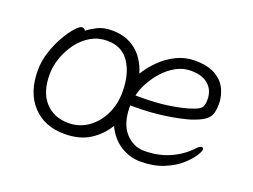

<svg xmlns="http://www.w3.org/2000/svg" viewBox="-83 -657 1113 845"><g transform="rotate(20 474.0 -234.0)"><path d="M503 -201V-198Q503 -117 540 -75.5Q577 -34 629 -34Q694 -34 747.5 -57.5Q801 -81 841 -124Q853 -137 862 -137Q870 -137 870 -127Q870 -118 855 -95Q840 -72 810.5 -46.5Q781 -21 735.5 -2.5Q690 16 629 16Q579 16 535.5 -11.5Q492 -39 467 -92Q439 -45 391.5 -14.5Q344 16 273 16Q179 16 123.5 -44Q68 -104 68 -207Q68 -252 82.5 -295.5Q97 -339 117.5 -374.5Q138 -410 157.5 -431Q177 -452 187 -452Q198 -452 203 -442Q223 -457 249.5 -470.5Q276 -484 318 -484Q382 -484 427.5 -448.5Q473 -413 493 -346Q515 -382 547 -413.5Q579 -445 619 -464.5Q659 -484 704 -484Q765 -484 801 -463Q837 -442 852.5 -409Q868 -376 868 -340Q868 -311 861 -292Q854 -273 833.5 -259.5Q813 -246 773 -233Q728 -220 663 -210.5Q598 -201 515 -201ZM531 -250Q607 -250 660.5 -258Q714 -266 748 -276Q779 -285 792.5 -293Q806 -301 810 -312Q814 -323 814 -341Q814 -385 785 -410.5Q756 -436 703 -436Q666 -436 633 -417.5Q600 -399 574.5 -370Q549 -341 532 -309Q515 -277 510 -250ZM273 -35Q324 -35 364.5 -63.5Q405 -92 428 -139.5Q451 -187 451 -245Q451 -329 416 -381.5Q381 -434 312 -434Q270 -434 235.5 -414Q201 -394 176 -360.5Q151 -327 137 -287Q123 -247 123 -208Q123 -125 164 -80Q205 -35 273 -35Z"/></g></svg>

Font: Moon Stars Kai HW Light
Style: Regular
Weight: 300
Designer: GuiWonder
Version: Version 1.101